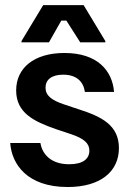

<svg xmlns="http://www.w3.org/2000/svg" viewBox="-20 -720 509 752"><path d="M171.7 -554.2 220 -639.2H240L294.2 -554.2H392.5V-559.2L307.5 -700H149.2L64.2 -559.2V-554.2ZM245 12.5C375 12.5 445.8 -49.2 445.8 -140C445.8 -230 376.7 -263.3 291.7 -290.8L231.7 -310.8C181.7 -327.5 158.3 -345.8 158.3 -376.7C158.3 -407.5 181.7 -427.5 227.5 -427.5C279.2 -427.5 306.7 -400.8 312.5 -360H426.7C420 -443.3 361.7 -512.5 232.5 -512.5C112.5 -512.5 43.3 -453.3 43.3 -365.8C43.3 -277.5 113.3 -244.2 199.2 -214.2L259.2 -194.2C308.3 -177.5 330 -159.2 330 -130C330 -98.3 305.8 -76.7 250.8 -76.7C181.7 -76.7 145.8 -114.2 138.3 -160H20C25.8 -77.5 85.8 12.5 245 12.5Z"/></svg>

Font: Familjen Grotesk SemiBold
Style: Regular
Weight: 600
Designer: Anders Wikstroem, Jonas Baeckman, Matilda Gysing, Kristian Moeller
Foundry: Familjen STHLM AB
Version: Version 2.000